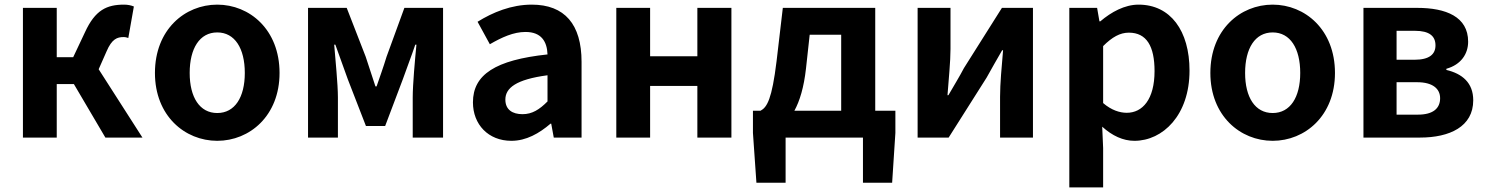

<svg xmlns="http://www.w3.org/2000/svg" viewBox="-20 -594 6421 829"><path d="M406 -295 440 -372C463 -426 486 -434 514 -434C522 -434 528 -432 534 -430L558 -566C546 -571 531 -574 516 -574C441 -574 391 -551 347 -455L296 -347H225V-560H79V0H225V-231H299L435 0H595Z M918 14C1058 14 1187 -94 1187 -279C1187 -466 1058 -574 918 -574C778 -574 649 -466 649 -279C649 -94 778 14 918 14ZM918 -106C842 -106 799 -174 799 -279C799 -385 842 -454 918 -454C994 -454 1037 -385 1037 -279C1037 -174 994 -106 918 -106Z M1310 0H1439V-173C1439 -230 1428 -339 1423 -401H1428C1444 -355 1466 -297 1482 -251L1560 -50H1643L1719 -251C1735 -297 1757 -353 1773 -401H1778C1772 -339 1762 -230 1762 -173V0H1893V-560H1726L1649 -349C1635 -303 1620 -262 1606 -221H1601C1588 -262 1574 -303 1559 -349L1477 -560H1310Z M2188 14C2252 14 2308 -18 2357 -60H2360L2371 0H2491V-327C2491 -489 2418 -574 2276 -574C2188 -574 2108 -541 2042 -500L2095 -403C2147 -433 2197 -456 2249 -456C2318 -456 2342 -414 2344 -359C2119 -335 2022 -272 2022 -152C2022 -57 2088 14 2188 14ZM2236 -101C2193 -101 2162 -120 2162 -164C2162 -214 2208 -251 2344 -269V-156C2309 -121 2278 -101 2236 -101Z M2641 0H2787V-223H2991V0H3138V-560H2991V-351H2787V-560H2641Z M3476 -444H3612V-116H3410C3433 -158 3451 -217 3460 -298ZM3759 -116V-560H3360L3333 -330C3313 -166 3292 -131 3264 -116H3231V-20L3246 195H3372V0H3706V195H3832L3846 -20V-116Z M3942 0H4076L4240 -259C4258 -292 4288 -344 4307 -377H4311C4305 -307 4298 -233 4298 -176V0H4440V-560H4306L4142 -300C4125 -267 4094 -216 4075 -183H4071C4076 -252 4084 -327 4084 -383V-560H3942Z M4597 215H4743V45L4739 -47C4782 -8 4829 14 4878 14C5001 14 5116 -97 5116 -289C5116 -461 5034 -574 4896 -574C4836 -574 4778 -542 4731 -502H4727L4717 -560H4597ZM4845 -107C4815 -107 4779 -118 4743 -149V-395C4782 -434 4816 -453 4854 -453C4931 -453 4965 -394 4965 -287C4965 -165 4913 -107 4845 -107Z M5475 14C5615 14 5744 -94 5744 -279C5744 -466 5615 -574 5475 -574C5335 -574 5206 -466 5206 -279C5206 -94 5335 14 5475 14ZM5475 -106C5399 -106 5356 -174 5356 -279C5356 -385 5399 -454 5475 -454C5551 -454 5594 -385 5594 -279C5594 -174 5551 -106 5475 -106Z M5867 0H6111C6239 0 6341 -47 6341 -161C6341 -237 6293 -276 6225 -292V-297C6289 -315 6319 -362 6319 -414C6319 -522 6223 -560 6099 -560H5867ZM6010 -336V-461H6089C6152 -461 6178 -438 6178 -398C6178 -360 6152 -336 6087 -336ZM6010 -99V-239H6099C6167 -239 6198 -210 6198 -170C6198 -127 6169 -99 6102 -99Z"/></svg>

Font: Noto Sans CJK JP Bold
Style: Regular
Weight: 700
Designer: Ryoko NISHIZUKA (kana & ideographs); Paul D. Hunt (Latin, Greek & Cyrillic); Wenlong ZHANG (bopomofo); Sandoll Communica
Foundry: Adobe Systems Incorporated
Version: Version 1.004;PS 1.004;hotconv 1.0.82;makeotf.lib2.5.63406